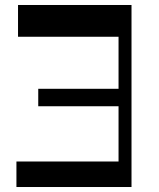

<svg xmlns="http://www.w3.org/2000/svg" viewBox="-20 -750 636 770"><path d="M477.6 -602.6H52.3V-730H477.6ZM477.6 0H45.9V-102.3H477.6ZM507.4 0H455.4V-730H507.4ZM464.4 -323.9H133.4V-393.9H464.4Z"/></svg>

Font: Savate ExtraLight
Style: Regular
Weight: 200
Designer: Max Esnée
Foundry: Plomb Type
Version: Version 2.000